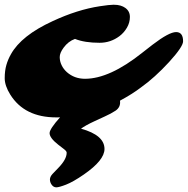

<svg xmlns="http://www.w3.org/2000/svg" viewBox="-90 -492 805 823"><path d="M257.3 59.6Q357.9 87.4 357.9 146.5Q357.9 194.8 269.5 255.9Q223.6 287.6 193.4 299.3Q163.1 311 151.4 311Q139.6 311 131.8 300.3Q124 289.6 124 277.6Q124 265.6 135.3 253.4L160.2 227.5Q195.8 190.9 195.8 162.6Q195.8 156.2 184.6 147.5L159.2 127.9Q122.6 99.1 122.6 78.6Q122.6 61 167.5 10.7Q163.6 11.2 159.2 11.2H151.4Q15.1 11.2 -45.9 -86.4Q-69.8 -124.5 -69.8 -156.7Q-69.8 -189 -62.7 -213.4Q-55.7 -237.8 -43 -259.8Q1.5 -339.8 135.7 -401.4Q241.7 -450.7 337.9 -465.3Q379.4 -471.7 397 -471.7Q414.6 -471.7 426.5 -468Q438.5 -464.4 447.3 -458Q466.8 -443.8 466.8 -419.4Q466.8 -395 454.1 -373.3Q441.4 -351.6 421.9 -336.9Q383.8 -308.6 336.9 -308.6Q272.9 -308.6 231.4 -325.2Q202.6 -314.9 182.6 -287.6Q166 -265.1 166 -247.3Q166 -229.5 174.1 -212.6Q182.1 -195.8 196.8 -182.6Q229 -154.3 274.4 -154.3Q379.9 -154.3 520 -266.1L564.5 -300.8Q634.8 -354.5 664.8 -354.5Q694.8 -354.5 694.8 -314.9Q694.8 -292 634.8 -226.1Q573.2 -159.2 514.2 -117.2Q477.1 -88.9 424.3 -60.5Q428.2 -33.2 405.3 -17.6Q386.2 -4.9 358.9 7.3L314.5 27.8Q275.4 45.9 257.3 59.6Z"/></svg>

Font: Sarina
Style: Regular
Weight: 400
Designer: James Grieshaber
Foundry: James Grieshaber
Version: Version 1.001